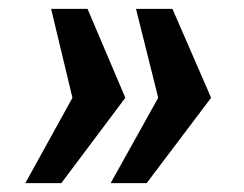

<svg xmlns="http://www.w3.org/2000/svg" viewBox="-20 -478 549 432"><path d="M118 -66 262 -258 177 -458H95L143 -258L37 -66ZM310 -66 455 -258 368 -458H286L336 -258L229 -66Z"/></svg>

Font: Cheyenne Sans
Style: Bold Italic
Weight: 700
Italic angle: -8.13011°
Designer: The Public Sans project authors (U.S. Web Design System), Libre Franklin designed by Pablo Impallari and Rodrigo Fuenzal
Foundry: The Cheyenne Sans Project Authors
Version: Version 2.007